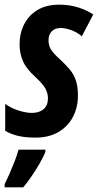

<svg xmlns="http://www.w3.org/2000/svg" viewBox="-28 -575 416 816"><path d="M123 9.8Q78.1 9.8 47.6 2.2Q17.1 -5.4 -5.9 -19V-133.8Q18.1 -115.7 50 -105.5Q82 -95.2 107.9 -95.2Q138.2 -95.2 157 -110.8Q175.8 -126.5 175.8 -157.2Q175.8 -177.2 166 -196.8Q156.2 -216.3 123 -247.1Q84 -282.2 69.6 -314.9Q55.2 -347.7 55.2 -386.2Q55.2 -433.1 74.5 -471.4Q93.8 -509.8 131.3 -532.5Q168.9 -555.2 224.1 -555.2Q266.6 -555.2 304.2 -543.5Q341.8 -531.7 368.2 -513.2L319.8 -420.9Q298.3 -439 273.2 -447.5Q248 -456.1 230 -456.1Q206.1 -456.1 192.1 -442.1Q178.2 -428.2 178.2 -403.8Q178.2 -383.8 187 -367.2Q195.8 -350.6 228 -321.8Q252.9 -298.8 269.8 -278.1Q286.6 -257.3 294.9 -231.7Q303.2 -206.1 303.2 -168.9Q303.2 -118.7 282 -78.1Q260.7 -37.6 220.5 -13.9Q180.2 9.8 123 9.8ZM-8.3 221.2V208Q1 189.5 12.5 163.3Q23.9 137.2 34.4 110.1Q44.9 83 50.8 61H165V70.8Q155.8 93.3 139.6 121.1Q123.5 148.9 105.2 175.5Q86.9 202.1 70.8 221.2Z"/></svg>

Font: Open Sans Condensed
Style: Bold Italic
Weight: 700
Width: 3
Italic angle: -12°
Designer: Monotype Design Team
Foundry: Monotype Imaging Inc.
Version: Version 3.003; ttfautohint (v1.8.4)